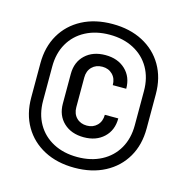

<svg xmlns="http://www.w3.org/2000/svg" viewBox="-96 -831 792 813"><g transform="rotate(15 300.0 -425.0)"><path d="M300 -110Q224 -110 167 -140Q110 -170 78.5 -224Q47 -278 47 -350V-500Q47 -572 78.5 -626Q110 -680 167 -710Q224 -740 300 -740Q376 -740 433 -710Q490 -680 521.5 -626Q553 -572 553 -500V-350Q553 -278 521.5 -224Q490 -170 433 -140Q376 -110 300 -110ZM300 -157Q360 -157 405.5 -181Q451 -205 476 -248.5Q501 -292 501 -350V-500Q501 -558 476 -601.5Q451 -645 405.5 -669Q360 -693 300 -693Q240 -693 194.5 -669Q149 -645 124 -601.5Q99 -558 99 -500V-350Q99 -292 124 -248.5Q149 -205 194.5 -181Q240 -157 300 -157ZM305 -245Q250 -245 216.5 -276.5Q183 -308 183 -360V-490Q183 -542 216.5 -573.5Q250 -605 305 -605Q359 -605 392.5 -573.5Q426 -542 426 -490H367Q367 -519 349.5 -536.5Q332 -554 305 -554Q277 -554 259.5 -536.5Q242 -519 242 -490V-360Q242 -331 259.5 -313.5Q277 -296 305 -296Q332 -296 349.5 -313.5Q367 -331 367 -360H426Q426 -308 392.5 -276.5Q359 -245 305 -245Z"/></g></svg>

Font: Tiny Light
Style: Regular
Weight: 300
Monospace: yes
Designer: Philipp Nurullin, Konstantin Bulenkov
Foundry: JetBrains
Version: Version 2.251; ttfautohint (v1.8.4.7-5d5b)